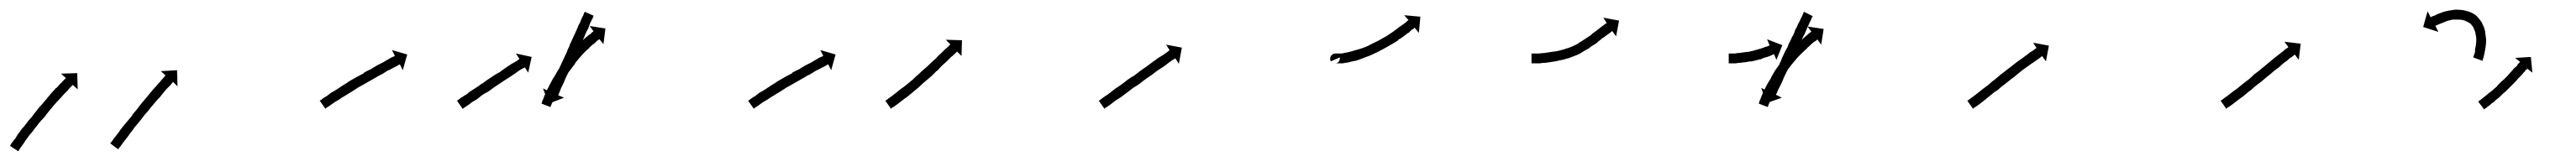

<svg xmlns="http://www.w3.org/2000/svg" viewBox="-30 -292 5237 328"><path d="M-9 4Q-8 2 -6 -1Q-6 -1 -6 -1Q-6 -1 -6 -1Q-6 -1 -6 -1Q-6 -1 -6 -1Q-3 -4 -1 -8Q-1 -8 -1 -8Q-1 -8 -1 -8Q-1 -8 -0.5 -8Q0 -8 0 -8Q3 -13 6 -18Q10 -23 14 -29Q19 -34 24 -41Q28 -47 34 -53Q39 -60 44 -66Q49 -73 55 -79Q60 -85 65 -91Q70 -97 75 -103Q80 -108 84 -113H85Q89 -117 92 -121Q96 -124 98 -127Q101 -130 102 -131Q103 -132 104 -133L94 -142L127 -143L128 -110L118 -119Q117 -118 117 -118Q115 -116 113 -114Q110 -111 107 -107Q103 -103 99 -99Q95 -94 90 -89Q85 -84 80 -78Q75 -72 70 -66Q65 -60 60 -53Q54 -47 49 -41Q44 -34 39 -28Q35 -22 30 -17Q26 -11 22 -6Q19 -1 16 3Q16 3 16 3Q16 3 16 3Q16 3 16 3Q16 3 16 3Q13 7 11 10Q11 10 11 10Q11 10 11 10Q11 10 11 10Q11 10 11 10Q9 13 8 15Q7 16 7 16L-10 5Q-9 5 -9 4ZM196 -2Q197 -4 199 -6Q201 -10 204 -13Q208 -18 211 -22Q215 -28 219 -33Q224 -39 229 -45Q234 -51 239 -57V-58Q244 -64 249 -70Q254 -77 259 -83Q265 -90 270 -96Q275 -102 279 -107Q284 -113 288 -117Q292 -122 296 -126Q299 -130 302 -133Q304 -135 305 -137Q306 -138 307 -138L297 -147L330 -149L331 -116L322 -125Q321 -124 320 -123Q319 -122 317 -119Q314 -116 311 -113Q307 -109 303 -104Q299 -99 295 -94Q290 -89 285 -83Q280 -77 275 -71Q270 -64 264 -58Q259 -51 254 -45Q249 -39 244 -33Q240 -27 235 -21Q231 -15 227 -10Q223 -5 220 -1Q217 3 215 6Q213 8 212 10Q211 11 210 12L194 0Q195 -1 196 -2Z M622 -88Q624 -89 626 -91Q630 -94 634 -96Q638 -99 643 -103Q649 -106 655 -110Q661 -114 667 -118Q674 -122 681 -127Q688 -131 695 -135Q703 -139 710 -143V-144Q717 -148 724 -151Q730 -155 737 -159Q743 -162 749 -165Q754 -168 759 -171Q761 -172 762.5 -173Q764 -174 766 -175Q769 -176 771 -177Q772 -178 773 -178L767 -190L798 -181L789 -149L783 -161Q782 -160 781 -160Q779 -159 776 -157Q774 -156 772 -155Q770 -154 768 -153Q763 -150 758 -148Q752 -144 747 -141Q740 -138 734 -134Q727 -130 720 -126Q713 -122 706 -118Q698 -114 691 -109Q685 -105 678 -101Q672 -97 665 -93Q660 -89 654 -86Q649 -83 645 -80Q641 -77 638 -75Q635 -73 633 -72Q632 -71 632 -70L620 -87Q621 -87 622 -88Z M901 -88Q902 -89 905 -91Q907 -93 911 -95Q915 -98 919 -100Q923 -104 928 -107Q934 -111 939 -114Q945 -118 950 -122H951Q956 -126 962 -130Q968 -134 974 -138Q980 -142 986 -145Q991 -149 997 -153Q1001 -156 1006 -159Q1010 -162 1014 -164Q1018 -166 1021 -168Q1023 -170 1025 -171Q1026 -172 1026 -172L1019 -183L1051 -176L1044 -144L1037 -155Q1037 -155 1036 -154Q1034 -153 1032 -152Q1028 -150 1025 -148Q1021 -145 1017 -142Q1012 -139 1008 -136Q1002 -132 997 -129Q991 -125 985 -121Q979 -117 973 -113Q968 -109 962 -105Q956 -102 950 -98Q945 -94 940 -90Q935 -87 930 -84Q926 -81 922 -78Q919 -76 916 -74Q914 -73 912 -71Q911 -71 911 -70L899 -87Q900 -87 901 -88ZM1176 -258Q1175 -254 1174 -253Q1173 -251 1172 -249Q1171 -247 1170 -245Q1169 -242 1168 -239.5Q1167 -237 1166 -234Q1162 -227 1160 -222Q1159 -219 1157.5 -215.5Q1156 -212 1154 -208Q1151 -202 1148 -194Q1146 -190 1144.5 -186.5Q1143 -183 1141 -179Q1138 -172 1134 -164Q1132 -160 1130.5 -156.5Q1129 -153 1128 -149Q1124 -141 1121 -135Q1120 -132 1118.5 -129Q1117 -126 1116 -123Q1113 -117 1111 -113Q1110 -110 1108 -105Q1106 -101 1106 -100Q1105 -99 1105 -98L1117 -93L1086 -81L1074 -112L1086 -106Q1087 -107 1087 -107.5Q1087 -108 1087 -108Q1089 -112 1090 -113Q1091 -116 1093 -121Q1095 -125 1098 -131Q1099 -134 1100.5 -137.5Q1102 -141 1103 -144Q1106 -150 1109 -157Q1111 -161 1112.5 -164.5Q1114 -168 1116 -172Q1118 -176 1119.5 -179.5Q1121 -183 1123 -187Q1124 -191 1126 -194.5Q1128 -198 1129 -202Q1131 -206 1132.5 -209.5Q1134 -213 1136 -217Q1139 -224 1142 -230Q1143 -233 1144.5 -236Q1146 -239 1147 -242Q1149 -245 1150 -247.5Q1151 -250 1152 -253Q1153 -255 1154 -257Q1155 -259 1156 -261Q1157 -263 1158 -266Q1158 -266 1159 -268L1177 -260Q1177 -259 1176 -258ZM1072 -83Q1072 -86 1074 -89Q1074 -89 1074 -89Q1074 -89 1074 -89Q1074 -89 1074 -89Q1074 -89 1074 -89Q1075 -92 1077 -97Q1077 -97 1077 -97Q1077 -97 1077 -97Q1077 -97 1077 -97Q1077 -97 1077 -97Q1079 -102 1082 -107Q1082 -107 1082 -107.5Q1082 -108 1082 -108Q1082 -108 1082 -108Q1082 -108 1082 -108Q1085 -114 1088 -120Q1088 -120 1088 -120Q1088 -120 1088 -120Q1088 -120 1088 -120Q1088 -120 1088 -120Q1092 -127 1095 -133Q1095 -133 1095 -133Q1095 -133 1096 -134Q1096 -134 1096 -134Q1096 -134 1096 -134Q1100 -141 1104 -148Q1104 -148 1104 -148Q1104 -148 1104 -148Q1104 -148 1104 -148Q1104 -148 1104 -148Q1109 -155 1113 -162Q1113 -162 1113.5 -162Q1114 -162 1114 -162Q1114 -162 1114 -162Q1114 -162 1114 -162Q1119 -169 1124 -176Q1124 -176 1124 -176Q1124 -176 1124 -176Q1124 -176 1124 -176Q1124 -176 1124 -176Q1129 -182 1134 -188Q1134 -188 1134 -188Q1134 -188 1134 -188Q1134 -188 1134 -188.5Q1134 -189 1134 -189Q1140 -194 1145 -200Q1145 -200 1145 -200Q1145 -200 1145 -200Q1145 -200 1145 -200Q1145 -200 1145 -200Q1150 -205 1155 -210Q1155 -210 1155 -210Q1155 -210 1155 -210Q1155 -210 1155 -210Q1155 -210 1155 -210Q1159 -214 1164 -218Q1164 -218 1164 -218Q1164 -218 1164 -218Q1164 -218 1164 -218Q1164 -218 1164 -218Q1167 -221 1171 -223Q1171 -223 1171 -223Q1171 -223 1171 -223Q1171 -223 1171 -223Q1171 -223 1171 -223Q1173 -226 1175 -227Q1175 -227 1175 -227Q1175 -227 1175 -227Q1175 -227 1175 -227Q1175 -227 1175 -227Q1176 -228 1177 -228L1169 -239L1201 -234L1197 -202L1189 -212Q1188 -212 1187 -211Q1187 -211 1187 -211Q1187 -211 1187 -211Q1187 -211 1187 -211Q1187 -211 1187 -211Q1186 -210 1183 -208Q1183 -208 1183 -208Q1183 -208 1183 -208Q1183 -208 1183 -208Q1183 -208 1183 -208Q1180 -205 1177 -202Q1177 -202 1177 -202Q1177 -202 1177 -202Q1177 -202 1177 -202.5Q1177 -203 1177 -203Q1173 -199 1168 -195Q1168 -195 1168 -195Q1168 -195 1169 -195Q1169 -195 1169 -195Q1169 -195 1169 -195Q1164 -191 1159 -186Q1159 -186 1159 -186Q1159 -186 1159 -186Q1159 -186 1159 -186Q1159 -186 1159 -186Q1154 -181 1149 -175Q1149 -175 1149 -175Q1149 -175 1149 -175Q1149 -175 1149 -175Q1149 -175 1149 -175Q1144 -169 1139 -163Q1139 -163 1139 -163Q1139 -163 1139 -163Q1139 -163 1139.5 -163Q1140 -163 1140 -163Q1135 -157 1130 -150Q1130 -150 1130 -150Q1130 -150 1130 -150Q1130 -150 1130 -150Q1130 -150 1130 -150Q1125 -144 1121 -137Q1121 -137 1121 -137Q1121 -137 1121 -137Q1121 -137 1121 -137Q1121 -137 1121 -137Q1117 -130 1113 -124Q1113 -124 1113 -124Q1113 -124 1113 -124Q1113 -124 1113 -124Q1113 -124 1113 -124Q1109 -117 1106 -111Q1106 -111 1106 -111Q1106 -111 1106 -111Q1106 -111 1106 -111Q1106 -111 1106 -111Q1103 -105 1100 -99Q1100 -99 1100 -99Q1100 -99 1100 -99Q1100 -99 1100 -99Q1100 -99 1100 -99Q1098 -94 1096 -89Q1096 -89 1096 -89Q1096 -89 1096 -89Q1096 -89 1096 -89Q1096 -89 1096 -89Q1094 -85 1092 -81Q1092 -81 1092 -81Q1092 -81 1092 -81Q1092 -81 1092 -81Q1092 -81 1092 -81Q1091 -78 1090 -76Q1090 -75 1089 -74L1071 -81Q1071 -82 1072 -83Z M1493 -88Q1495 -89 1497 -91Q1501 -94 1505 -96Q1509 -99 1514 -103Q1520 -106 1526 -110Q1532 -114 1538 -118Q1545 -122 1552 -127Q1559 -131 1566 -135Q1574 -139 1581 -143V-144Q1588 -148 1595 -151Q1601 -155 1608 -159Q1614 -162 1620 -165Q1625 -168 1630 -171Q1632 -172 1633.5 -173Q1635 -174 1637 -175Q1640 -176 1642 -177Q1643 -178 1644 -178L1638 -190L1669 -181L1660 -149L1654 -161Q1653 -160 1652 -160Q1650 -159 1647 -157Q1645 -156 1643 -155Q1641 -154 1639 -153Q1634 -150 1629 -148Q1623 -144 1618 -141Q1611 -138 1605 -134Q1598 -130 1591 -126Q1584 -122 1577 -118Q1569 -114 1562 -109Q1556 -105 1549 -101Q1543 -97 1536 -93Q1531 -89 1525 -86Q1520 -83 1516 -80Q1512 -77 1509 -75Q1506 -73 1504 -72Q1503 -71 1503 -70L1491 -87Q1492 -87 1493 -88Z M1772 -88Q1774 -89 1776 -91Q1779 -93 1783 -96Q1783 -96 1783 -96Q1783 -96 1783 -96Q1783 -96 1783 -96Q1783 -96 1783 -96Q1787 -99 1792 -103Q1792 -103 1792 -103Q1792 -103 1792 -103Q1792 -103 1792 -103Q1792 -103 1792 -103Q1797 -107 1802 -111Q1802 -111 1802 -111Q1802 -111 1802 -111Q1802 -111 1802 -111Q1802 -111 1802 -111Q1808 -115 1814 -120Q1814 -120 1814 -120Q1814 -120 1814 -120Q1814 -120 1814 -120Q1814 -120 1814 -120Q1820 -125 1826 -130Q1826 -130 1826 -130Q1826 -130 1826 -130Q1826 -130 1826 -130Q1826 -130 1826 -130Q1832 -136 1838 -141Q1838 -141 1838 -141Q1838 -141 1838 -141Q1838 -141 1838 -141Q1838 -141 1838 -141Q1844 -147 1850 -152Q1856 -157 1862 -163Q1867 -168 1873 -173Q1877 -178 1882 -182Q1887 -187 1890 -190Q1894 -194 1897 -196Q1899 -199 1901 -200Q1902 -201 1902 -202L1893 -211L1926 -210L1925 -178L1916 -187Q1915 -186 1915 -186Q1913 -184 1911 -182Q1908 -179 1904 -176Q1901 -173 1896 -168Q1891 -163 1886 -159Q1881 -154 1876 -148H1875Q1870 -143 1864 -137Q1858 -132 1851 -126Q1851 -126 1851 -126Q1851 -126 1851 -126Q1851 -126 1851 -126Q1851 -126 1851 -126Q1845 -121 1839 -115Q1839 -115 1839 -115Q1839 -115 1839 -115Q1839 -115 1839 -115Q1839 -115 1839 -115Q1833 -110 1827 -105Q1827 -105 1827 -105Q1827 -105 1827 -105Q1827 -105 1827 -105Q1827 -105 1827 -105Q1821 -100 1815 -95Q1815 -95 1815 -95Q1815 -95 1815 -95Q1815 -95 1815 -95Q1815 -95 1815 -95Q1809 -91 1804 -87Q1804 -87 1804 -87Q1804 -87 1804 -87Q1804 -87 1804 -87Q1804 -87 1804 -87Q1799 -83 1795 -80Q1795 -80 1795 -80Q1795 -80 1795 -80Q1795 -80 1795 -80Q1795 -80 1795 -80Q1791 -77 1788 -75Q1785 -73 1783 -72Q1782 -71 1782 -70L1770 -87Q1771 -87 1772 -88Z M2206 -88Q2208 -89 2210 -91Q2213 -93 2217 -96Q2222 -99 2227 -103Q2231 -106 2237 -111Q2242 -114 2249 -119Q2256 -124 2262 -129Q2269 -134 2276 -138Q2283 -143 2289 -148Q2296 -153 2302 -157Q2309 -162 2314 -166Q2320 -170 2325 -174Q2330 -177 2335 -180Q2339 -183 2342 -185Q2345 -187 2347 -189Q2348 -189 2348 -190L2341 -201L2373 -195L2367 -162L2360 -173Q2359 -173 2358 -172Q2356 -171 2353 -169Q2350 -167 2346 -164Q2342 -161 2337 -157Q2332 -154 2326 -150Q2320 -146 2314 -141Q2308 -137 2301 -132Q2294 -127 2288 -122Q2281 -117 2274 -113Q2268 -108 2261 -103Q2254 -98 2249 -94Q2243 -90 2238 -87Q2233 -83 2229 -80Q2225 -77 2222 -75Q2219 -73 2217 -72Q2216 -71 2216 -70L2204 -87Q2205 -87 2206 -88Z M2686 -183Q2686 -183 2686 -183Q2686 -183 2686 -183Q2686 -183 2686 -183Q2686 -183 2686 -183Q2687 -183 2690 -183Q2690 -183 2690 -183Q2690 -183 2690 -183Q2690 -183 2690 -183Q2690 -183 2690 -183Q2694 -183 2698 -183Q2698 -183 2698 -183Q2698 -183 2698 -183Q2698 -183 2698 -183Q2698 -183 2698 -183Q2703 -184 2708 -185Q2708 -185 2708 -185Q2708 -185 2708 -185Q2708 -185 2708 -185Q2708 -185 2708 -185Q2714 -186 2720 -188Q2720 -188 2720 -188Q2720 -188 2720 -188Q2720 -188 2720 -188Q2720 -188 2720 -188Q2727 -190 2734 -192Q2734 -192 2734 -192Q2734 -192 2734 -192Q2734 -192 2734 -192Q2734 -192 2734 -192Q2741 -194 2748 -197Q2748 -197 2748 -197Q2748 -197 2748 -197Q2748 -197 2748 -197Q2748 -197 2748 -197Q2755 -200 2762 -204Q2762 -204 2762 -204Q2762 -204 2762 -204Q2762 -204 2762 -204Q2762 -204 2762 -204Q2769 -207 2776 -211Q2776 -211 2776 -211Q2776 -211 2776 -211Q2776 -211 2776 -211Q2776 -211 2776 -211Q2783 -215 2790 -219Q2790 -219 2790 -219Q2790 -219 2790 -219Q2790 -219 2790 -219Q2790 -219 2790 -219Q2796 -223 2802 -227Q2802 -227 2802 -227Q2802 -227 2802 -227Q2802 -227 2802 -227Q2802 -227 2802 -227Q2807 -231 2813 -235Q2813 -235 2812.5 -235Q2812 -235 2812 -235Q2812 -235 2812 -235Q2812 -235 2812 -235Q2817 -238 2821 -241Q2821 -241 2821 -241Q2821 -241 2821 -241Q2821 -241 2821 -241Q2821 -241 2821 -241Q2825 -244 2828 -246Q2828 -246 2828 -246Q2828 -246 2828 -246Q2828 -246 2828 -246Q2828 -246 2828 -246Q2830 -248 2832 -250Q2833 -250 2834 -251L2825 -261L2858 -258L2855 -225L2846 -236Q2846 -235 2845 -234Q2843 -233 2840 -231Q2840 -231 2840 -231Q2840 -231 2840 -231Q2840 -231 2840 -231Q2840 -231 2840 -231Q2837 -228 2834 -225Q2834 -225 2833.5 -225Q2833 -225 2833 -225Q2833 -225 2833 -225Q2833 -225 2833 -225Q2829 -222 2824 -218Q2824 -218 2824 -218Q2824 -218 2824 -218Q2824 -218 2824 -218Q2824 -218 2824 -218Q2819 -214 2813 -211Q2813 -211 2813 -211Q2813 -211 2813 -211Q2813 -210 2813 -210Q2813 -210 2813 -210Q2807 -206 2800 -202Q2800 -202 2800 -202Q2800 -202 2800 -202Q2800 -202 2800 -202Q2800 -202 2800 -202Q2793 -198 2786 -194Q2786 -194 2786 -194Q2786 -194 2786 -194Q2786 -194 2786 -194Q2786 -194 2786 -194Q2779 -190 2771 -186Q2771 -186 2771 -186Q2771 -186 2771 -186Q2771 -186 2771 -186Q2771 -186 2771 -186Q2763 -182 2756 -179Q2756 -179 2756 -179Q2756 -179 2756 -179Q2756 -179 2756 -179Q2756 -179 2756 -179Q2748 -176 2740 -173Q2740 -173 2740 -173Q2740 -173 2740 -173Q2740 -173 2740 -173Q2740 -173 2740 -173Q2733 -170 2726 -168Q2726 -168 2726 -168Q2726 -168 2726 -168Q2726 -168 2725.5 -168Q2725 -168 2725 -168Q2719 -167 2712 -165Q2712 -165 2712 -165Q2712 -165 2712 -165Q2712 -165 2712 -165Q2712 -165 2712 -165Q2706 -164 2700 -163Q2700 -163 2700 -163Q2700 -163 2700 -163Q2700 -163 2700 -163Q2700 -163 2700 -163Q2695 -163 2691 -163Q2691 -163 2691 -163Q2691 -163 2691 -163Q2691 -163 2691 -163Q2691 -163 2691 -163Q2687 -163 2685 -163Q2685 -163 2684.5 -163Q2684 -163 2684 -163Q2684 -163 2684 -163Q2684 -163 2684 -163Q2683 -163 2685.5 -163Q2688 -163 2689 -164Q2693 -166 2694 -171Q2695 -173 2694 -175Q2694 -176 2694 -175L2676 -167Q2673 -172 2676 -177.5Q2679 -183 2686 -183Z M3086 -183Q3088 -183 3091 -183Q3091 -183 3091 -183Q3091 -183 3091 -183Q3091 -183 3091 -183Q3091 -183 3091 -183Q3095 -183 3100 -183Q3100 -183 3100 -183Q3100 -183 3100 -183Q3100 -183 3100 -183Q3100 -183 3100 -183Q3105 -184 3111 -184Q3111 -184 3111 -184Q3111 -184 3111 -184Q3111 -184 3110.5 -184Q3110 -184 3110 -184Q3117 -185 3123 -186Q3123 -186 3123 -186Q3123 -186 3123 -186Q3123 -186 3123 -186Q3123 -186 3123 -186Q3130 -187 3137 -188Q3137 -188 3137 -188Q3137 -188 3137 -188Q3137 -188 3137 -188Q3137 -188 3137 -188Q3144 -190 3152 -192Q3152 -192 3152 -192Q3152 -192 3151 -192Q3151 -192 3151 -192Q3151 -192 3151 -192Q3159 -194 3166 -197Q3166 -197 3166 -197Q3166 -197 3166 -197Q3166 -197 3166 -197Q3166 -197 3166 -197Q3173 -200 3180 -204Q3180 -204 3179.5 -204Q3179 -204 3179 -204Q3179 -204 3179 -204Q3179 -204 3179 -204Q3186 -208 3192 -212Q3192 -212 3192 -212Q3192 -212 3192 -212Q3192 -212 3192 -212Q3192 -212 3192 -212Q3198 -216 3204 -220Q3204 -220 3204 -220Q3204 -220 3204 -220Q3204 -220 3204 -220Q3204 -220 3204 -220Q3208 -224 3214 -228Q3219 -232 3223 -235Q3223 -235 3223 -235Q3223 -235 3223 -235Q3223 -235 3223 -235Q3223 -235 3223 -235Q3227 -238 3231 -241Q3231 -241 3231 -241Q3231 -241 3231 -241Q3231 -241 3231 -241Q3231 -241 3231 -241Q3233 -243 3235 -244Q3235 -244 3235.5 -244Q3236 -244 3236 -244Q3236 -244 3236 -244Q3236 -244 3236 -244Q3236 -245 3237 -245L3230 -256L3262 -250L3256 -218L3248 -229Q3248 -228 3247 -228Q3247 -228 3247 -228Q3247 -228 3247 -228Q3247 -228 3247 -228Q3247 -228 3247 -228Q3245 -226 3242 -224Q3242 -224 3242 -224Q3242 -224 3242 -224Q3242 -224 3242 -224Q3242 -224 3242 -224Q3239 -222 3235 -219Q3235 -219 3235 -219Q3235 -219 3235 -219Q3235 -219 3235 -219Q3235 -219 3235 -219Q3232 -216 3226 -213H3227Q3220 -208 3216 -204Q3216 -204 3216 -204Q3216 -204 3216 -204Q3216 -204 3216 -204Q3216 -204 3216 -204Q3210 -200 3203 -196Q3203 -196 3203 -195.5Q3203 -195 3203 -195Q3203 -195 3203 -195Q3203 -195 3203 -195Q3196 -191 3189 -187Q3189 -187 3189 -187Q3189 -187 3189 -187Q3189 -187 3189 -187Q3189 -187 3189 -187Q3182 -182 3174 -179Q3174 -179 3174 -179Q3174 -179 3174 -179Q3174 -179 3174 -179Q3174 -179 3174 -179Q3166 -176 3158 -173Q3158 -173 3158 -173Q3158 -173 3158 -173Q3157 -173 3157 -173Q3157 -173 3157 -173Q3149 -170 3141 -169Q3141 -169 3141 -169Q3141 -169 3141 -169Q3141 -169 3141 -169Q3141 -169 3141 -169Q3134 -167 3126 -166Q3126 -166 3126 -166Q3126 -166 3126 -166Q3126 -166 3126 -166Q3126 -166 3126 -166Q3119 -165 3112 -164Q3112 -164 3112 -164Q3112 -164 3112 -164Q3112 -164 3112 -164Q3112 -164 3112 -164Q3106 -164 3101 -163Q3101 -163 3101 -163Q3101 -163 3101 -163Q3101 -163 3101 -163Q3101 -163 3101 -163Q3096 -163 3092 -163Q3092 -163 3092 -163Q3092 -163 3092 -163Q3092 -163 3092 -163Q3092 -163 3092 -163Q3088 -163 3086 -163Q3085 -163 3084 -163V-183Q3085 -183 3086 -183Z M3486 -183Q3487 -183 3489 -183Q3489 -183 3489 -183Q3489 -183 3489 -183Q3489 -183 3489 -183Q3489 -183 3489 -183Q3491 -183 3493 -183Q3493 -183 3493 -183Q3493 -183 3493 -183Q3493 -183 3493 -183Q3493 -183 3493 -183Q3496 -183 3499 -183Q3499 -183 3499 -183Q3499 -183 3499 -183Q3498 -183 3498 -183Q3498 -183 3498 -183Q3502 -184 3505 -184Q3505 -184 3505 -184Q3505 -184 3505 -184Q3505 -184 3505 -184Q3505 -184 3505 -184Q3509 -184 3512 -185Q3512 -185 3512 -185Q3512 -185 3512 -185Q3512 -185 3512 -185Q3512 -185 3512 -185Q3516 -185 3520 -186Q3520 -186 3520 -186Q3520 -186 3520 -186Q3520 -186 3520 -186Q3520 -186 3520 -186Q3524 -186 3528 -187Q3528 -187 3528 -187Q3528 -187 3528 -187Q3528 -187 3528 -187Q3528 -187 3528 -187Q3532 -188 3536 -189Q3536 -189 3536 -189Q3536 -189 3536 -189Q3536 -189 3536 -189Q3536 -189 3536 -189Q3540 -190 3543 -191Q3543 -191 3543 -191Q3543 -191 3543 -191Q3543 -191 3543 -191Q3543 -191 3543 -191Q3547 -192 3550 -193Q3550 -193 3550 -193Q3550 -193 3550 -193Q3550 -193 3550 -193Q3550 -193 3550 -193Q3553 -194 3556 -195Q3556 -195 3556 -195Q3556 -195 3556 -195Q3556 -195 3556 -195Q3556 -195 3556 -195Q3559 -196 3561 -197Q3561 -197 3561 -197Q3561 -197 3561 -197Q3561 -197 3561 -197Q3561 -197 3561 -197Q3563 -197 3565 -198Q3565 -198 3565 -198Q3565 -198 3565 -198Q3565 -198 3565 -198Q3565 -198 3565 -198Q3566 -199 3567 -199Q3568 -200 3568 -200L3563 -212L3594 -200L3582 -170L3577 -182Q3576 -181 3576 -181Q3575 -181 3573 -180Q3573 -180 3573 -180Q3573 -180 3573 -180Q3573 -180 3573 -180Q3573 -180 3573 -180Q3571 -179 3569 -178Q3569 -178 3569 -178Q3569 -178 3569 -178Q3569 -178 3569 -178Q3569 -178 3569 -178Q3566 -177 3563 -176Q3563 -176 3563 -176Q3563 -176 3563 -176Q3563 -176 3563 -176Q3563 -176 3563 -176Q3560 -175 3556 -174Q3556 -174 3556 -174Q3556 -174 3556 -174Q3556 -174 3556 -174Q3556 -174 3556 -174Q3552 -172 3549 -171Q3549 -171 3549 -171Q3549 -171 3549 -171Q3549 -171 3548.5 -171Q3548 -171 3548 -171Q3544 -170 3540 -169Q3540 -169 3540 -169Q3540 -169 3540 -169Q3540 -169 3540 -169Q3540 -169 3540 -169Q3536 -168 3532 -167Q3532 -167 3532 -167Q3532 -167 3532 -167Q3532 -167 3532 -167Q3532 -167 3532 -167Q3527 -167 3523 -166Q3523 -166 3523 -166Q3523 -166 3523 -166Q3523 -166 3523 -166Q3523 -166 3523 -166Q3519 -165 3515 -165Q3515 -165 3515 -165Q3515 -165 3515 -165Q3515 -165 3515 -165Q3515 -165 3515 -165Q3511 -164 3507 -164Q3507 -164 3507 -164Q3507 -164 3507 -164Q3507 -164 3507 -164Q3507 -164 3507 -164Q3503 -164 3500 -163Q3500 -163 3500 -163Q3500 -163 3500 -163Q3500 -163 3500 -163Q3500 -163 3500 -163Q3496 -163 3494 -163Q3494 -163 3494 -163Q3494 -163 3494 -163Q3494 -163 3494 -163Q3494 -163 3494 -163Q3491 -163 3489 -163Q3489 -163 3489 -163Q3489 -163 3489 -163Q3489 -163 3489 -163Q3489 -163 3489 -163Q3487 -163 3486 -163Q3486 -163 3485 -163V-183Q3485 -183 3486 -183ZM3655 -258Q3654 -256 3653.5 -255Q3653 -254 3653 -253Q3652 -251 3651 -249Q3650 -247 3649 -245Q3648 -242 3646.5 -239.5Q3645 -237 3644 -234Q3643 -231 3641.5 -228Q3640 -225 3639 -222Q3637 -219 3635.5 -215.5Q3634 -212 3632 -209Q3631 -205 3629 -201.5Q3627 -198 3625 -194Q3624 -190 3622 -186.5Q3620 -183 3619 -179Q3617 -175 3615 -171.5Q3613 -168 3612 -164Q3610 -161 3608 -157Q3606 -153 3605 -150Q3603 -146 3601.5 -143Q3600 -140 3598 -136Q3597 -133 3595.5 -130Q3594 -127 3593 -124Q3590 -118 3588 -114Q3587 -112 3586 -110Q3585 -108 3584 -106Q3584 -104 3582 -101Q3581 -100 3581 -99L3593 -93L3562 -82L3551 -113L3563 -107Q3563 -108 3563.5 -108.5Q3564 -109 3564 -109Q3564 -110 3565 -111.5Q3566 -113 3566 -114Q3567 -117 3570 -122Q3572 -127 3575 -132Q3576 -136 3577.5 -139Q3579 -142 3580 -145Q3582 -148 3583.5 -151.5Q3585 -155 3587 -158Q3588 -162 3590 -165.5Q3592 -169 3593 -173Q3597 -181 3600 -188Q3602 -191 3604 -195Q3606 -199 3607 -203Q3609 -206 3610.5 -209.5Q3612 -213 3614 -217Q3616 -220 3617.5 -223.5Q3619 -227 3620 -231Q3622 -234 3623.5 -237Q3625 -240 3626 -243Q3627 -245 3628.5 -247.5Q3630 -250 3631 -253Q3632 -255 3633 -257Q3634 -259 3635 -261Q3636 -264 3637 -266Q3637 -267 3638 -268L3656 -259Q3656 -259 3655 -258ZM3547 -83Q3547 -86 3549 -89Q3549 -89 3549 -89Q3549 -89 3549 -89Q3549 -89 3549 -89Q3549 -89 3549 -89Q3550 -92 3552 -97Q3552 -97 3552 -97Q3552 -97 3552 -97Q3552 -97 3552 -97Q3552 -97 3552 -97Q3554 -102 3557 -108Q3557 -108 3557 -108Q3557 -108 3557 -108Q3557 -108 3557 -108Q3557 -108 3557 -108Q3560 -114 3563 -120Q3563 -120 3563 -120Q3563 -120 3563 -120Q3563 -120 3563 -120Q3563 -120 3563 -120Q3567 -127 3571 -133Q3571 -133 3571 -133Q3571 -133 3571 -133Q3571 -134 3571 -134Q3571 -134 3571 -134Q3575 -141 3579 -148Q3579 -148 3579 -148Q3579 -148 3579 -148Q3579 -148 3579 -148Q3579 -148 3579 -148Q3584 -155 3589 -162Q3589 -162 3589 -162Q3589 -162 3589 -162Q3589 -162 3589 -162Q3589 -162 3589 -162Q3594 -169 3599 -175Q3599 -175 3599 -175Q3599 -175 3599 -175Q3599 -175 3599.5 -175Q3600 -175 3600 -175Q3605 -182 3610 -188Q3610 -188 3610 -188Q3610 -188 3610 -188Q3610 -188 3610 -188Q3610 -188 3610 -188Q3616 -194 3621 -199Q3621 -199 3621 -199Q3621 -199 3621 -199Q3621 -199 3621 -199Q3621 -199 3621 -199Q3626 -204 3631 -209Q3631 -209 3631 -209Q3631 -209 3631 -209Q3631 -209 3631 -209Q3631 -209 3631 -209Q3636 -213 3640 -217Q3640 -217 3640 -217Q3640 -217 3640 -217Q3640 -217 3640 -217Q3640 -217 3640 -217Q3644 -220 3647 -223Q3647 -223 3647 -223Q3647 -223 3647 -223Q3647 -223 3647 -223Q3647 -223 3647 -223Q3649 -225 3651 -226Q3652 -227 3653 -228L3645 -238L3678 -233L3673 -201L3665 -212Q3664 -211 3664 -210Q3662 -209 3659 -207Q3659 -207 3659 -207Q3659 -207 3659 -207Q3659 -207 3659 -207Q3659 -207 3659 -207Q3656 -205 3653 -202Q3653 -202 3653 -202Q3653 -202 3653 -202Q3653 -202 3653 -202Q3653 -202 3653 -202Q3649 -198 3644 -194Q3644 -194 3644 -194Q3644 -194 3644 -194Q3644 -194 3644.5 -194Q3645 -194 3645 -194Q3640 -190 3635 -185Q3635 -185 3635 -185Q3635 -185 3635 -185Q3635 -185 3635 -185Q3635 -185 3635 -185Q3630 -180 3625 -175Q3625 -175 3625 -175Q3625 -175 3625 -175Q3625 -175 3625 -175Q3625 -175 3625 -175Q3620 -169 3615 -163Q3615 -163 3615 -163Q3615 -163 3615 -163Q3615 -163 3615 -163Q3615 -163 3615 -163Q3610 -157 3605 -150Q3605 -150 3605 -150Q3605 -150 3605 -150Q3605 -150 3605 -150Q3605 -150 3605 -150Q3601 -143 3596 -137Q3596 -137 3596 -137Q3596 -137 3596 -137Q3596 -137 3596 -137Q3596 -137 3596 -137Q3592 -130 3588 -123Q3588 -123 3588 -123Q3588 -123 3588 -123Q3588 -123 3588 -123Q3588 -123 3588 -123Q3584 -117 3581 -111Q3581 -111 3581 -111Q3581 -111 3581 -111Q3581 -111 3581 -111Q3581 -111 3581 -111Q3578 -105 3575 -99Q3575 -99 3575 -99Q3575 -99 3575 -99Q3575 -99 3575 -99Q3575 -99 3575 -99Q3573 -94 3571 -89Q3571 -89 3571 -89Q3571 -89 3571 -89Q3571 -89 3571 -89Q3571 -89 3571 -89Q3569 -85 3567 -81Q3567 -81 3567 -81Q3567 -81 3567 -81Q3567 -81 3567 -81Q3567 -81 3567 -81Q3566 -78 3565 -76Q3565 -75 3564 -74L3546 -81Q3546 -82 3547 -83Z M3972 -88Q3974 -89 3976 -91Q3976 -91 3976 -91Q3976 -91 3976 -91Q3976 -91 3976 -91Q3976 -91 3976 -91Q3979 -93 3983 -96Q3983 -96 3983 -96Q3983 -96 3983 -96Q3983 -96 3983 -96Q3983 -96 3983 -96Q3987 -99 3992 -103Q3997 -107 4002 -111Q4007 -115 4014 -120Q4017 -123 4020 -125.5Q4023 -128 4026 -130Q4033 -136 4039 -141Q4046 -146 4052 -151Q4059 -156 4065 -161Q4071 -166 4077 -170Q4083 -174 4088 -178Q4093 -181 4097 -185Q4101 -187 4105 -190Q4107 -192 4109 -193Q4110 -194 4111 -194L4104 -205L4136 -199L4130 -167L4122 -178Q4122 -177 4121 -177Q4119 -175 4116 -173Q4113 -171 4109 -168Q4105 -165 4100 -162Q4095 -158 4089 -154Q4083 -150 4077 -145Q4071 -140 4065 -135Q4058 -130 4052 -125Q4046 -120 4039 -115Q4036 -112 4033 -109.5Q4030 -107 4026 -105Q4020 -100 4015 -96Q4009 -91 4004 -87Q3999 -83 3995 -80Q3995 -80 3995 -80Q3995 -80 3995 -80Q3995 -80 3995 -80Q3995 -80 3995 -80Q3991 -77 3988 -75Q3988 -75 3988 -75Q3988 -75 3988 -75Q3988 -75 3988 -75Q3988 -75 3988 -75Q3985 -73 3983 -72Q3982 -71 3982 -70L3970 -87Q3971 -87 3972 -88Z M4487 -88Q4489 -89 4491 -91Q4494 -93 4498 -96Q4502 -99 4507 -103Q4512 -107 4518 -111Q4523 -115 4529 -120Q4535 -125 4542 -130Q4548 -135 4554 -141Q4560 -145 4567 -151Q4574 -157 4579 -161Q4585 -166 4591 -171Q4596 -175 4601 -179Q4606 -183 4610 -186Q4614 -189 4617 -192Q4620 -194 4622 -195Q4622 -196 4623 -196L4615 -207L4648 -203L4644 -170L4636 -181Q4635 -180 4634 -179Q4632 -178 4630 -176Q4626 -174 4623 -171Q4619 -167 4614 -164Q4609 -160 4604 -155Q4598 -151 4592 -146Q4587 -141 4580 -136Q4573 -130 4567 -125Q4560 -120 4554 -115Q4548 -109 4542 -105Q4536 -100 4530 -95Q4524 -91 4519 -87Q4514 -83 4510 -80Q4506 -77 4503 -75Q4500 -73 4498 -72Q4497 -71 4497 -70L4485 -87Q4486 -87 4487 -88ZM4999 -177Q4999 -177 4999 -177Q4999 -177 4999 -177Q4999 -177 4999 -176.5Q4999 -176 4999 -176Q5000 -179 5001 -182Q5001 -182 5001 -181.5Q5001 -181 5001 -181Q5001 -181 5001 -181Q5001 -181 5001 -181Q5002 -185 5003 -189Q5003 -189 5003 -189Q5003 -189 5003 -189Q5003 -189 5002.5 -189Q5002 -189 5002 -189Q5003 -194 5004 -199Q5004 -199 5004 -199Q5004 -199 5004 -199Q5004 -199 5004 -199Q5004 -199 5004 -199Q5005 -205 5005 -211Q5005 -211 5005 -211Q5005 -211 5005 -211Q5005 -211 5005 -211Q5005 -211 5005 -211Q5005 -218 5003 -224Q5003 -224 5003 -224Q5003 -224 5004 -224Q5004 -224 5004 -223.5Q5004 -223 5004 -223Q5002 -230 4999 -236Q4999 -236 4999 -236Q5000 -235 5000 -235Q5000 -235 5000 -235Q4996 -241 4992 -245Q4992 -245 4992 -245Q4993 -244 4993 -244Q4987 -248 4981 -250Q4981 -250 4981 -250Q4981 -250 4982 -250Q4982 -250 4982 -250Q4982 -250 4982 -250Q4976 -252 4969 -252Q4969 -252 4969 -252Q4969 -252 4969 -252Q4969 -252 4969 -252Q4969 -252 4969 -252Q4963 -252 4956 -252Q4956 -252 4956 -252Q4956 -252 4957 -252Q4957 -252 4957 -252Q4957 -252 4957 -252Q4951 -251 4945 -249Q4945 -249 4945 -249Q4945 -249 4945 -249Q4945 -249 4945 -249Q4945 -249 4945 -249Q4940 -247 4935 -245Q4935 -245 4935 -245Q4935 -245 4935 -245Q4935 -245 4935.5 -245Q4936 -245 4936 -245Q4931 -244 4928 -242Q4928 -242 4928 -242Q4928 -242 4928 -242Q4928 -242 4928 -242Q4928 -242 4928 -242Q4925 -241 4923 -240Q4923 -240 4923 -240Q4923 -240 4923 -240Q4923 -240 4923 -240Q4923 -240 4923 -240Q4922 -240 4922 -239L4928 -227L4897 -237L4906 -269L4912 -257Q4913 -257 4914 -258Q4914 -258 4914 -258Q4914 -258 4914 -258Q4914 -258 4914 -258Q4914 -258 4914 -258Q4917 -259 4919 -260Q4919 -260 4919.5 -260Q4920 -260 4920 -260Q4920 -260 4920 -260Q4920 -260 4920 -260Q4923 -262 4928 -264Q4928 -264 4928 -264Q4928 -264 4928 -264Q4928 -264 4928 -264Q4928 -264 4928 -264Q4933 -266 4939 -268Q4939 -268 4939 -268Q4939 -268 4939 -268Q4939 -268 4939 -268Q4939 -268 4939 -268Q4946 -270 4953 -271Q4953 -271 4953 -271Q4953 -271 4953 -271Q4953 -271 4953.5 -271Q4954 -271 4954 -271Q4962 -273 4970 -272Q4970 -272 4970 -272Q4970 -272 4970 -272Q4970 -272 4970 -272Q4970 -272 4970 -272Q4979 -272 4987 -269Q4987 -269 4987 -269Q4987 -269 4988 -269Q4988 -269 4988 -269Q4988 -269 4988 -269Q4997 -266 5004 -261Q5004 -261 5005 -260Q5005 -260 5005 -260Q5012 -253 5017 -245Q5017 -245 5017 -245Q5017 -245 5017 -245Q5017 -244 5017 -244Q5021 -237 5023 -228Q5023 -228 5023 -228Q5023 -228 5023 -228Q5023 -228 5023 -227.5Q5023 -227 5023 -227Q5024 -220 5025 -212Q5025 -212 5025 -212Q5025 -212 5025 -211Q5025 -211 5025 -211Q5025 -211 5025 -211Q5025 -204 5024 -197Q5024 -197 5024 -197Q5024 -197 5024 -197Q5024 -197 5024 -197Q5024 -197 5024 -197Q5023 -191 5022 -185Q5022 -185 5022 -185Q5022 -185 5022 -185Q5022 -185 5022 -185Q5022 -185 5022 -185Q5021 -180 5020 -176Q5020 -176 5020 -176Q5020 -176 5020 -176Q5020 -176 5020 -176Q5020 -176 5020 -176Q5019 -173 5018 -170Q5018 -170 5018 -170Q5018 -170 5018 -170Q5018 -170 5018 -170Q5018 -170 5018 -170Q5018 -169 5018 -168L4999 -175Q4999 -176 4999 -177Z M5010 -86Q5011 -87 5013 -88Q5015 -90 5018 -92Q5018 -92 5018 -92Q5018 -92 5018 -92Q5018 -92 5018 -92Q5018 -92 5018 -92Q5020 -94 5023 -96Q5023 -96 5023 -96Q5023 -96 5023 -96Q5023 -96 5023 -96Q5023 -96 5023 -96Q5027 -99 5030 -102Q5030 -102 5030 -102Q5030 -102 5030 -102Q5030 -102 5030 -102Q5030 -102 5030 -102Q5034 -105 5038 -108Q5038 -108 5038 -108Q5038 -108 5038 -108Q5038 -108 5038 -108Q5038 -108 5038 -108Q5042 -112 5046 -115Q5046 -115 5046 -115Q5046 -115 5046 -115Q5046 -115 5046 -115Q5046 -115 5046 -115Q5049 -119 5053 -123Q5053 -123 5053 -123Q5053 -123 5053 -123Q5053 -123 5053 -123Q5053 -123 5053 -123Q5057 -127 5061 -130Q5061 -130 5061 -130Q5061 -130 5061 -130Q5061 -130 5061 -130Q5061 -130 5061 -130Q5065 -134 5069 -138Q5069 -138 5069 -138Q5069 -138 5069 -138Q5069 -138 5069 -138Q5069 -138 5069 -138Q5072 -142 5075 -145Q5079 -149 5081 -152Q5084 -155 5087 -157Q5089 -160 5090 -162Q5092 -163 5093 -165Q5093 -165 5094 -166L5084 -174L5116 -176L5119 -144L5109 -152Q5108 -152 5108 -151Q5107 -150 5105 -149Q5104 -146 5101 -144Q5099 -141 5096 -138Q5093 -135 5090 -132Q5087 -128 5083 -124Q5083 -124 5083 -124Q5083 -124 5083 -124Q5083 -124 5083 -124Q5083 -124 5083 -124Q5079 -120 5075 -116Q5075 -116 5075 -116Q5075 -116 5075 -116Q5075 -116 5075 -116Q5075 -116 5075 -116Q5071 -112 5067 -108Q5067 -108 5067 -108Q5067 -108 5067 -108Q5067 -108 5067 -108Q5067 -108 5067 -108Q5063 -104 5059 -101Q5059 -101 5059 -101Q5059 -101 5059 -101Q5059 -101 5059 -101Q5059 -101 5059 -101Q5055 -97 5051 -93Q5051 -93 5051 -93Q5051 -93 5051 -93Q5051 -93 5051 -93Q5051 -93 5051 -93Q5047 -90 5043 -87Q5043 -87 5043 -87Q5043 -87 5043 -86Q5043 -86 5043 -86Q5043 -86 5043 -86Q5039 -83 5036 -81Q5036 -81 5036 -81Q5036 -81 5036 -81Q5036 -81 5036 -81Q5036 -81 5036 -81Q5033 -78 5030 -76Q5030 -76 5030 -76Q5030 -76 5030 -76Q5030 -76 5030 -76Q5030 -76 5030 -76Q5027 -74 5025 -72Q5023 -71 5022 -70Q5021 -70 5021 -69L5009 -85Q5010 -86 5010 -86Z"/></svg>

Font: FRB American Cursive Just Arrows Light
Style: Italic
Weight: 300
Italic angle: -25°
Version: Version 2.0;Modular Font Editor K font №1